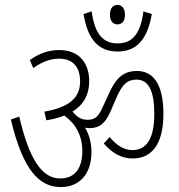

<svg xmlns="http://www.w3.org/2000/svg" viewBox="-20 -835 727 779"><path d="M426 -775C426 -749 440 -736 456 -736C474 -736 487 -748 487 -775C487 -801 475 -815 456 -815C439 -815 426 -802 426 -775ZM596 -778 562 -789C549 -690 512 -659 457 -659C403 -659 365 -690 352 -789L319 -778C337 -667 386 -626 457 -626C528 -626 577 -667 596 -778ZM351 -218C351 -254 343 -287 325 -317C331 -316 337 -315 343 -315C384 -315 407 -335 428 -382L453 -440C476 -492 496 -512 534 -512C583 -512 606 -466 606 -373C606 -270 573 -226 517 -226C482 -226 451 -247 425 -279L401 -253C435 -213 474 -192 518 -192C596 -192 643 -250 643 -373C643 -499 598 -547 536 -547C484 -547 453 -522 425 -462L396 -399C380 -363 365 -349 337 -349C308 -349 295 -359 274 -382C321 -411 342 -453 342 -505C342 -577 303 -632 220 -632C178 -632 137 -618 101 -591L115 -559C149 -583 183 -597 220 -597C277 -597 305 -561 305 -505C305 -443 268 -401 160 -382L168 -347C196 -351 220 -358 241 -366C287 -333 314 -285 314 -222C314 -151 283 -111 224 -111C149 -111 98 -191 58 -362L24 -350C73 -146 138 -76 227 -76C300 -76 351 -126 351 -218Z"/></svg>

Font: Noto Sans Devanagari Condensed ExtraLight
Style: Regular
Weight: 200
Width: 3
Designer: Jelle Bosma - Monotype Design Team
Foundry: Monotype Imaging Inc.
Version: Version 2.004